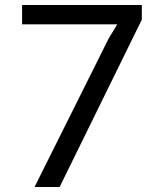

<svg xmlns="http://www.w3.org/2000/svg" viewBox="-20 -753 636 773"><path d="M551 -733V-674L220 0H119L418 -599L452 -655H69V-733Z"/></svg>

Font: SpoqaHanSansJP-Regular
Style: Regular
Weight: 400
Designer: [Source Han Sans]
Ryoko NISHIZUKA  (kana & ideographs); Paul D. Hunt (Latin, Greek & Cyrillic); Wenlong ZHANG  (bopomofo
Foundry: Spoqa (http://bi.spoqa.com)
Version: Version 1.002.20150607